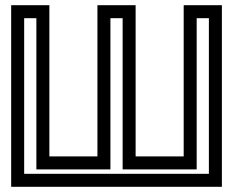

<svg xmlns="http://www.w3.org/2000/svg" viewBox="-20 -694 896 739"><path d="M834 0V-649V-674H809H712H687V-649V-92H502V-649V-674H477H380H355V-649V-92H170V-649V-674H145H48H23V-649V0V25H48H809H834V0ZM784 -25H73V-624H120V-67V-42H145H380H405V-67V-624H452V-67V-42H477H712H737V-67V-624H784V-25Z"/></svg>

Font: Gamestation DisplayOutline
Style: Regular
Weight: 400
Designer: Jonas Hecksher
Foundry: Jonas Hecksher, Playtypeª, e-types AS
Version: Version 1.003